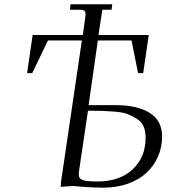

<svg xmlns="http://www.w3.org/2000/svg" viewBox="-20 -865 813 893"><path d="M106 -524.9 131.8 -702.1H365.2L376 -779.8Q377.9 -793.5 377.9 -798.8Q377.9 -811.5 371.3 -815.7Q364.7 -819.8 346.2 -819.8H305.2L308.1 -845.2H502L499 -819.8H456.1L438 -702.1H671.9L646 -524.9H622.1L591.8 -676.8H435.1L392.1 -376H518.1Q619.1 -376 676.5 -339.8Q733.9 -303.7 733.9 -230Q733.9 -180.2 714.8 -136.7Q695.8 -93.3 661.4 -61.3Q627 -29.3 575.2 -10.7Q523.4 7.8 460.9 7.8Q395 7.8 321.8 0L262.2 3.9L264.2 -22L360.8 -676.8H203.1L129.9 -524.9ZM346.2 -54.2Q346.2 -34.2 364.5 -27.6Q382.8 -21 434.1 -21Q536.6 -21 596.9 -77.4Q657.2 -133.8 657.2 -224.1Q657.2 -254.9 647.7 -277.1Q638.2 -299.3 616.2 -312.7Q594.2 -326.2 574.2 -334.2Q554.2 -342.3 516.6 -345.5Q479 -348.6 456.3 -349.4Q433.6 -350.1 389.2 -350.1L348.1 -73.2Q346.2 -59.6 346.2 -54.2Z"/></svg>

Font: Dihjauti S
Style: Italic
Weight: 400
Italic angle: -9°
Designer: T. Christopher White
Version: Version 3.0.0